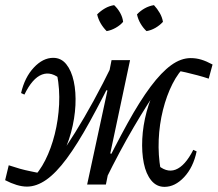

<svg xmlns="http://www.w3.org/2000/svg" viewBox="-20 -718 847 747"><path d="M620 9Q589 9 568.5 -16Q548 -41 539.5 -83Q531 -125 533.5 -177Q536 -229 550.5 -283.5Q565 -338 592 -387L601 -382Q554 -315 499.5 -222Q445 -129 391 -19L369 -31Q428 -151 476 -238Q524 -325 566 -381Q608 -437 646 -464.5Q684 -492 722 -492Q743 -492 763 -486Q783 -480 807 -467L792 -412Q771 -419 748.5 -425Q726 -431 702.5 -436.5Q679 -442 653 -447L705 -465Q674 -437 651 -391.5Q628 -346 614 -290Q600 -234 597.5 -174.5Q595 -115 605 -58L587 -82Q626 -44 663 -58Q700 -72 732 -135L745 -129Q732 -67 696.5 -29Q661 9 620 9ZM85 8Q66 8 44.5 1.5Q23 -5 0 -17L14 -75Q38 -67 57.5 -61.5Q77 -56 99.5 -51.5Q122 -47 155 -40L102 -20Q133 -49 156 -94.5Q179 -140 193 -196Q207 -252 210 -311.5Q213 -371 202 -428L220 -406Q181 -442 143.5 -428Q106 -414 75 -350L62 -356Q76 -417 111.5 -455Q147 -493 187 -493Q218 -493 238 -468Q258 -443 267 -401.5Q276 -360 273.5 -308.5Q271 -257 256.5 -203Q242 -149 215 -100L207 -104Q237 -146 272 -202Q307 -258 344 -325.5Q381 -393 416 -465L438 -455Q378 -333 329.5 -245Q281 -157 239.5 -101Q198 -45 160 -18.5Q122 8 85 8ZM319 0 398 -366 391 -368 414 -484H486L409 -121L416 -119L392 0ZM424 -698Q438 -685 447.5 -668Q457 -651 459 -633Q448 -620 430.5 -610Q413 -600 395 -597Q381 -611 371.5 -627.5Q362 -644 358 -662Q372 -676 388.5 -685.5Q405 -695 424 -698ZM579 -698Q592 -684 601.5 -667.5Q611 -651 614 -633Q601 -619 584.5 -609.5Q568 -600 550 -597Q537 -609 527 -626Q517 -643 513 -662Q526 -676 543 -685.5Q560 -695 579 -698Z"/></svg>

Font: Piazzolla 24pt
Style: Italic
Weight: 400
Italic angle: -11.3°
Designer: Juan Pablo del Peral
Foundry: Huerta Tipografica
Version: Version 2.005